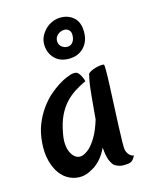

<svg xmlns="http://www.w3.org/2000/svg" viewBox="-95 -654 557 718"><g transform="rotate(-15 183.0 -294.5)"><path d="M313.5 -49.8Q315.4 -43 319.3 -37.1Q322.3 -32.2 327.6 -27.8Q333 -23.4 340.8 -22.5Q334 -8.8 327.1 -3.9Q323.2 -1 320.3 0Q311.5 2.9 293.9 2.9Q276.4 2.9 259.8 -7.8Q253.9 -12.7 249 -22.5Q244.1 -30.3 240.7 -44.4Q237.3 -58.6 235.4 -81.1Q221.7 -51.8 204.6 -34.7Q187.5 -17.6 170.9 -9.8Q152.3 1 132.8 2.9Q108.4 4.9 86.4 -5.4Q64.5 -15.6 49.3 -36.6Q34.2 -57.6 26.4 -87.9Q18.6 -118.2 21.5 -156.2Q24.4 -196.3 37.1 -227.5Q49.8 -258.8 67.4 -283.2Q85 -307.6 104.5 -324.7Q124 -341.8 142.1 -353Q160.2 -364.3 173.3 -369.6Q186.5 -375 190.4 -376Q201.2 -378.9 209 -377.9Q216.8 -377 222.7 -369.1Q224.6 -366.2 227.5 -362.3Q229.5 -358.4 232.4 -352.1Q235.4 -345.7 237.3 -337.9Q213.9 -327.1 193.4 -314Q172.9 -300.8 155.8 -282.2Q138.7 -263.7 126 -237.3Q113.3 -210.9 106.4 -172.9Q96.7 -125 111.8 -95.7Q127 -66.4 153.3 -71.3Q168.9 -76.2 183.6 -89.8Q196.3 -101.6 210.4 -125Q224.6 -148.4 237.3 -189.5Q242.2 -248 245.6 -281.7Q249 -315.4 252 -333Q255.9 -353.5 257.8 -360.4Q260.7 -365.2 269.5 -369.6Q278.3 -374 289.1 -377Q299.8 -379.9 308.6 -380.4Q317.4 -380.9 320.3 -379.9Q322.3 -378.9 322.3 -356Q322.3 -333 320.8 -298.3Q319.3 -263.7 317.4 -223.1Q315.4 -182.6 314 -146.5Q312.5 -110.4 312 -83.5Q311.5 -56.6 313.5 -49.8ZM209 -591.8Q239.3 -591.8 259.8 -573.2Q280.3 -554.7 280.3 -517.6Q280.3 -480.5 258.3 -457.5Q236.3 -434.6 200.2 -434.6Q165 -434.6 144.5 -456.5Q124 -478.5 124 -510.7Q124 -527.3 131.3 -542Q138.7 -556.6 150.4 -567.9Q162.1 -579.1 177.2 -585.4Q192.4 -591.8 209 -591.8ZM206.1 -479.5Q219.7 -479.5 227.5 -490.2Q235.4 -501 235.4 -517.6Q235.4 -531.2 227.5 -537.6Q219.7 -543.9 210.9 -543.9Q196.3 -543.9 185.1 -534.2Q173.8 -524.4 173.8 -510.7Q173.8 -496.1 183.6 -487.8Q193.4 -479.5 206.1 -479.5Z"/></g></svg>

Font: Rancho
Style: Regular
Weight: 400
Designer: Font Diner, Inc
Foundry: Font Diner, Inc
Version: Version 1.001